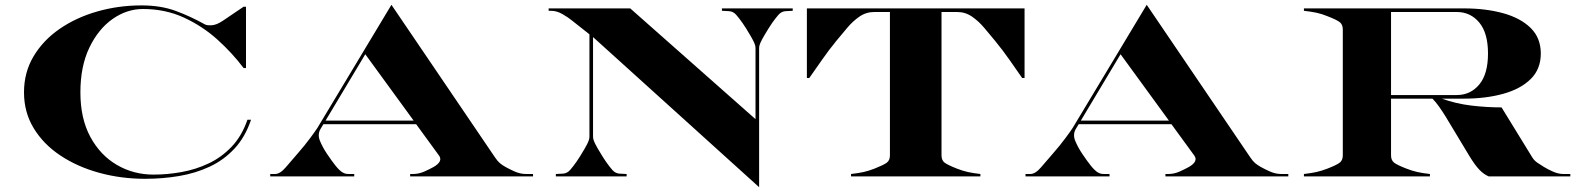

<svg xmlns="http://www.w3.org/2000/svg" viewBox="-20 -735 6583 800"><path d="M995 -707H1005V-451.5H995Q948.5 -513.5 886.2 -569.8Q824 -626 746.2 -661.8Q668.5 -697.5 575.5 -697.5Q508.5 -697.5 449 -655.8Q389.5 -614 352.2 -536.2Q315 -458.5 315 -350Q315 -241.5 356.2 -165Q397.5 -88.5 466.8 -48Q536 -7.5 620 -7.5Q677 -7.5 736 -18Q795 -28.5 848.8 -53.8Q902.5 -79 945 -123.5Q987.5 -168 1011 -236H1026Q1001.5 -163.5 957 -115.8Q912.5 -68 853.5 -40.5Q794.5 -13 726 -1.5Q657.5 10 585 10Q484.5 10 393.5 -15Q302.5 -40 232 -86.8Q161.5 -133.5 120.8 -200.2Q80 -267 80 -350Q80 -433.5 119.8 -500.2Q159.5 -567 228.2 -614.5Q297 -662 385.2 -687.2Q473.5 -712.5 570 -712.5Q649.5 -712.5 711.5 -689.8Q773.5 -667 833.5 -633.5Q842.5 -628.5 862.5 -629.8Q882.5 -631 908.5 -648.5Z M1106 -10H1126Q1147 -10 1170.8 -38Q1194.5 -66 1222.5 -98Q1250.5 -130 1272.5 -159.8Q1294.5 -189.5 1302.5 -202L1611 -715L2042 -80Q2053 -63.5 2062.5 -55.5Q2072 -47.5 2086 -39.5Q2102 -30.5 2125 -20.2Q2148 -10 2172 -10H2201V0H1689V-10H1701Q1725 -10 1748 -20.2Q1771 -30.5 1787 -39.5Q1826.5 -62.5 1809.5 -86.5L1714 -217.5H1327.5L1316 -198.5Q1302 -175.5 1313 -148.5Q1324 -121.5 1342.5 -94Q1363 -63.5 1378.2 -44.5Q1393.5 -25.5 1406.5 -17Q1410.5 -14.5 1416.8 -12.2Q1423 -10 1434 -10H1456V0H1106ZM1336.5 -232.5H1703.5L1502 -509Z M2325.5 -11.5Q2343 -12.5 2355.5 -26.8Q2368 -41 2382 -61Q2387.5 -69 2397.2 -84.2Q2407 -99.5 2416.2 -115.8Q2425.5 -132 2430.5 -143Q2433 -148.5 2434.5 -154.2Q2436 -160 2436 -167.5V-592L2362 -650.5Q2348 -662 2324 -676Q2300 -690 2276 -690H2266V-700H2606L3128 -238.5V-532.5Q3128 -540 3126.5 -545.8Q3125 -551.5 3122.5 -557Q3117.5 -568 3108.2 -584.2Q3099 -600.5 3089.2 -615.8Q3079.5 -631 3074 -639Q3060 -659 3047.5 -673.2Q3035 -687.5 3017.5 -688.5L2988 -690V-700H3283V-690L3253.5 -688.5Q3236 -687.5 3223.5 -673.2Q3211 -659 3197 -639Q3191.5 -631 3181.8 -615.8Q3172 -600.5 3162.8 -584.2Q3153.5 -568 3148.5 -557Q3146 -551.5 3144.5 -545.8Q3143 -540 3143 -532.5V45L2451 -580.5V-167.5Q2451 -160 2452.5 -154.2Q2454 -148.5 2456.5 -143Q2461.5 -132 2470.8 -115.8Q2480 -99.5 2489.8 -84.2Q2499.5 -69 2505 -61Q2519 -41 2531.5 -26.8Q2544 -12.5 2561.5 -11.5L2591 -10V0H2296V-10Z M3526 -10Q3556.5 -13.5 3578 -18.2Q3599.5 -23 3624 -32.5Q3662 -47.5 3675 -57.2Q3688 -67 3688 -87.5V-685H3623Q3588.5 -685 3560.5 -665.5Q3532.5 -646 3509.2 -618Q3486 -590 3465 -565Q3432.5 -525.5 3403.5 -483.5Q3374.5 -441.5 3352 -410H3342V-700H4249V-410H4239Q4217 -441.5 4187.8 -483.5Q4158.5 -525.5 4126 -565Q4105 -590 4081.8 -618Q4058.5 -646 4030.5 -665.5Q4002.5 -685 3968 -685H3903V-87.5Q3903 -67 3916 -57.2Q3929 -47.5 3967 -32.5Q3991.5 -23 4013 -18.2Q4034.5 -13.5 4065 -10V0H3526Z M4253 -10H4273Q4294 -10 4317.8 -38Q4341.5 -66 4369.5 -98Q4397.5 -130 4419.5 -159.8Q4441.5 -189.5 4449.5 -202L4758 -715L5189 -80Q5200 -63.5 5209.5 -55.5Q5219 -47.5 5233 -39.5Q5249 -30.5 5272 -20.2Q5295 -10 5319 -10H5348V0H4836V-10H4848Q4872 -10 4895 -20.2Q4918 -30.5 4934 -39.5Q4973.5 -62.5 4956.5 -86.5L4861 -217.5H4474.5L4463 -198.5Q4449 -175.5 4460 -148.5Q4471 -121.5 4489.5 -94Q4510 -63.5 4525.2 -44.5Q4540.5 -25.5 4553.5 -17Q4557.5 -14.5 4563.8 -12.2Q4570 -10 4581 -10H4603V0H4253ZM4483.5 -232.5H4850.5L4649 -509Z M6050 -685H5776V-339H6050Q6107 -339 6143.5 -382.8Q6180 -426.5 6180 -512Q6180 -597.5 6143.5 -641.2Q6107 -685 6050 -685ZM5413 -10Q5443.5 -13.5 5465 -18.2Q5486.5 -23 5511 -32.5Q5548.5 -47 5561.8 -57Q5575 -67 5575 -87.5V-612.5Q5575 -633 5561.8 -643Q5548.5 -653 5511 -667.5Q5486.5 -677.5 5465 -682Q5443.5 -686.5 5413 -690V-700H6080Q6170.5 -700 6243 -680Q6315.5 -660 6357.8 -618.5Q6400 -577 6400 -512Q6400 -447 6357.8 -405.5Q6315.5 -364 6243 -344Q6170.5 -324 6080 -324H5987.5Q6046 -303 6110 -295.2Q6174 -287.5 6236.5 -287.5L6364 -80Q6372.5 -66 6385.8 -57Q6399 -48 6413 -39.5Q6429 -29.5 6451.2 -19.8Q6473.5 -10 6494 -10H6523V0H6183Q6162.5 -8.5 6144 -27.8Q6125.5 -47 6101.5 -86.5L6003 -250Q5990 -271 5976.2 -290.5Q5962.5 -310 5948.5 -324H5776V-87.5Q5776 -67 5789.2 -57Q5802.5 -47 5840 -32.5Q5864.5 -23 5886 -18.2Q5907.5 -13.5 5938 -10V0H5413Z"/></svg>

Font: Engraving CC
Style: Bold
Weight: 700
Designer: indestructible type*
Foundry: Cowboy Collective
Version: Version 1.000